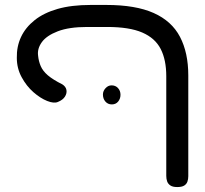

<svg xmlns="http://www.w3.org/2000/svg" viewBox="-20 -606 828 776"><path d="M696 150Q678 150 668.5 143.5Q659 137 655.5 127Q652 117 652 105V-298Q652 -364 629.5 -408Q607 -452 555 -474.5Q503 -497 413 -497H332Q259 -497 213.5 -479.5Q168 -462 149 -435.5Q130 -409 134 -381Q136 -359 144.5 -339Q153 -319 173.5 -301.5Q194 -284 232 -265Q246 -256 248.5 -242.5Q251 -229 242.5 -215.5Q234 -202 214 -194Q198 -187 170.5 -198Q143 -209 115 -233.5Q87 -258 67.5 -294Q48 -330 48 -372Q47 -418 65 -456.5Q83 -495 120 -524.5Q157 -554 213 -570Q269 -586 346 -586H410Q528 -586 601 -553.5Q674 -521 707.5 -457Q741 -393 741 -301V106Q741 118 737.5 128Q734 138 724.5 144Q715 150 696 150ZM432 -184Q416 -184 406 -195.5Q396 -207 396 -224Q396 -238 406.5 -249.5Q417 -261 431 -261Q447 -261 457 -250Q467 -239 467 -223Q467 -207 457.5 -195.5Q448 -184 432 -184Z"/></svg>

Font: Fredoka Expanded
Style: Regular
Weight: 400
Width: 7
Designer: Ben Nathan
Foundry: Milena B. Brandão, Ben Nathan
Version: Version 2.001